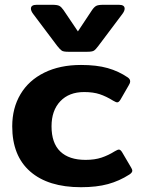

<svg xmlns="http://www.w3.org/2000/svg" viewBox="-20 -766 603 801"><path d="M219 -574 119 -707Q109 -720 109 -730Q109 -746 133 -746H198Q219 -746 227.5 -741.5Q236 -737 245 -724L305 -635L364 -724Q373 -737 381.5 -741.5Q390 -746 411 -746H476Q500 -746 500 -730Q500 -720 490 -707L390 -574Q379 -559 371.5 -554.5Q364 -550 344 -550H265Q245 -550 238 -554.5Q231 -559 219 -574ZM31 -239Q31 -315 65.5 -373Q100 -431 165 -463Q230 -495 318 -495Q383 -495 429 -482Q475 -469 513 -443Q523 -436 523 -427Q523 -419 517 -410L483 -351Q476 -339 469 -339Q464 -339 452 -346Q423 -364 396 -373Q369 -382 331 -382Q268 -382 231.5 -343.5Q195 -305 195 -239Q195 -169 231.5 -134Q268 -99 337 -99Q375 -99 403.5 -108.5Q432 -118 459 -135Q471 -142 476 -142Q483 -142 490 -130L527 -67Q532 -59 532 -54Q532 -46 520 -38Q478 -11 430.5 2Q383 15 318 15Q181 15 106 -50.5Q31 -116 31 -239Z"/></svg>

Font: Mitr Medium
Style: Regular
Weight: 500
Designer: Thanarat Vachiruckul
Foundry: Cadson Demak
Version: Version 1.003